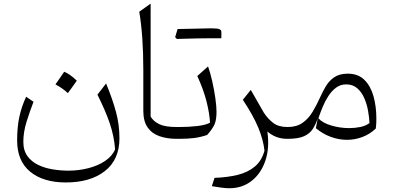

<svg xmlns="http://www.w3.org/2000/svg" viewBox="-20 -752 2129 1040"><path d="M603.5 56.6Q597.7 -16.1 574.5 -84.2Q551.3 -152.3 507.8 -239.3L554.7 -299.8Q589.8 -214.4 608.4 -145.3Q627 -76.2 627 -3.4Q627 112.8 548.1 174.6Q469.2 236.3 336.9 236.3Q214.4 236.3 143.6 178.2Q72.8 120.1 72.8 8.8Q72.8 -63 84.7 -118.9Q96.7 -174.8 121.6 -228L161.6 -200.7Q142.6 -151.9 124.5 -94.5Q106.4 -37.1 106.4 15.6Q106.4 63.5 128.9 94Q151.4 124.5 187.5 141.6Q223.6 158.7 266.6 165.5Q309.6 172.4 350.6 172.4Q405.8 172.4 457.8 159.2Q509.8 146 548.8 120.1Q587.9 94.2 603.5 56.6ZM327.6 -363.3Q342.3 -357.4 359.1 -345.9Q376 -334.5 396 -314.9Q384.3 -298.3 372.3 -281.5Q360.4 -264.6 347.7 -247.6Q332.5 -261.7 315.2 -273.7Q297.9 -285.6 280.3 -294.9Q292.5 -312 304 -328.6Q315.4 -345.2 327.6 -363.3Z M795.9 -732.4V-120.6Q810.5 -95.2 842.3 -79.6Q874 -64 937 -64H937.5V0H937Q885.3 0 844.2 -14.2Q803.2 -28.3 779.8 -61.5Q756.3 -94.7 756.3 -151.9V-372.1Q756.3 -466.8 750.7 -545.7Q745.1 -624.5 734.4 -688.5Z M1129.4 -544.9Q1059.1 -544.9 938 -541Q931.6 -547.4 928.7 -550.8Q937.5 -581.1 941.9 -594.7Q1088.4 -598.6 1123.5 -598.6Q1158.7 -598.6 1168.9 -593.8Q1179.2 -588.9 1179.2 -578.1V-559.1Q1179.2 -551.3 1178.7 -544.9ZM937.5 0Q922.9 0 922.9 -30.8V-33.2Q922.9 -64 937.5 -64H951.7Q1002.4 -64 1048.6 -69.3Q1094.7 -74.7 1117.7 -87.4Q1114.7 -138.2 1099.1 -200.9Q1083.5 -263.7 1048.8 -340.3L1106.9 -392.1Q1119.1 -358.4 1129.6 -311.8Q1140.1 -265.1 1146.5 -220.2Q1152.8 -175.3 1152.8 -146.5Q1152.8 -103.5 1142.1 -78.6Q1131.3 -53.7 1102.1 -21Q1065.9 -8.8 1032 -4.4Q998 0 949.2 0Z M1338.4 -265.1 1409.2 -141.6Q1430.7 -108.4 1459.7 -86.2Q1488.8 -64 1537.6 -64H1538.1V0H1537.6Q1502.9 0 1476.3 -10.5Q1449.7 -21 1428.2 -39.6Q1440.9 50.3 1417 119.6Q1393.1 189 1342.3 228.3Q1291.5 267.6 1222.7 267.6Q1201.2 267.6 1175.8 263.9Q1150.4 260.3 1127.4 256.3L1142.1 211.4Q1211.4 209 1267.1 195.3Q1322.8 181.6 1360.4 150.1Q1397.9 118.7 1412.6 64Q1406.2 5.4 1379.2 -60.3Q1352.1 -126 1295.4 -211.4Z M1863.8 -353Q1919.4 -353 1953.4 -319.8Q1987.3 -286.6 2002.9 -231.4Q2018.6 -176.3 2018.6 -109.9Q2018.6 -96.2 2018.1 -83.7Q2017.6 -71.3 2015.6 -55.7Q1982.9 -24.9 1942.6 -9.8Q1902.3 5.4 1859.9 5.4Q1815.4 5.4 1772 -10.5Q1728.5 -26.4 1690.9 -57.6L1701.2 -110.8Q1690.4 -79.1 1674.6 -54Q1658.7 -28.8 1627.4 -14.4Q1596.2 0 1538.1 0Q1523.4 0 1523.4 -30.8V-33.2Q1523.4 -64 1538.1 -64Q1586.9 -64 1619.1 -86.9Q1651.4 -109.9 1673.3 -146.5Q1695.3 -183.1 1713.4 -223.6Q1726.6 -252.9 1743.7 -282.7Q1760.7 -312.5 1789.3 -332.8Q1817.9 -353 1863.8 -353ZM1855 -294.9Q1824.2 -294.9 1800.5 -277.3Q1776.9 -259.8 1758.8 -231.9Q1740.7 -204.1 1727.5 -172.1Q1714.4 -140.1 1704.6 -111.3Q1727.1 -85.9 1774.7 -72Q1822.3 -58.1 1871.1 -58.1Q1901.9 -58.1 1931.2 -64Q1960.4 -69.8 1981.4 -85.4Q1980 -117.2 1973.4 -153.3Q1966.8 -189.5 1952.6 -221.7Q1938.5 -253.9 1914.6 -274.4Q1890.6 -294.9 1855 -294.9Z"/></svg>

Font: Pinar-FD Light
Style: Regular
Weight: 300
Designer: Amin Abedi
Version: Version 2.000